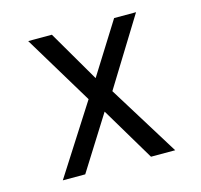

<svg xmlns="http://www.w3.org/2000/svg" viewBox="-85 -643 771 736"><g transform="rotate(-15 300.0 -275.0)"><path d="M253 -275 87 -550H181L300 -346L428 -550H515L349 -281L523 0H427L300 -213L166 0H77Z"/></g></svg>

Font: JuliaMono
Style: Regular
Weight: 400
Monospace: yes
Designer: cormullion
Foundry: corm
Version: Version 0.055; ttfautohint (v1.8.4)